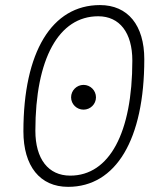

<svg xmlns="http://www.w3.org/2000/svg" viewBox="-20 -723 626 753"><path d="M247.1 9.8C435.1 9.8 545.9 -176.3 545.9 -490.7C545.9 -624 481.4 -703.1 372.1 -703.1C183.1 -703.1 71.8 -519 71.8 -208C71.8 -71.3 136.7 9.8 247.1 9.8ZM255.4 -34.2C169.4 -34.2 118.7 -99.6 118.7 -210.4C118.7 -492.7 210.4 -659.2 365.2 -659.2C449.2 -659.2 499 -594.7 499 -485.4C499 -201.7 408.7 -34.2 255.4 -34.2ZM307.6 -293C334.5 -293 356.4 -314.5 356.4 -341.3C356.4 -368.2 334.5 -390.1 307.6 -390.1C280.8 -390.1 258.8 -368.2 258.8 -341.3C258.8 -314.5 280.8 -293 307.6 -293Z"/></svg>

Font: Cascadia Code PL ExtraLight
Style: Italic
Weight: 200
Italic angle: -10°
Monospace: yes
Designer: Aaron Bell
Foundry: Saja Typeworks
Version: Version 2404.023